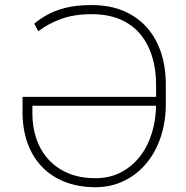

<svg xmlns="http://www.w3.org/2000/svg" viewBox="-20 -741 746 770"><path d="M362.8 9.8Q295.4 9.8 241.2 -11.2Q187 -32.2 148.9 -71.5Q110.8 -110.8 90.6 -166.7Q70.3 -222.7 70.3 -292.5V-352.5H620.1V-316.9H109.9V-285.2Q109.9 -231 126 -184.1Q142.1 -137.2 174.1 -101.8Q206.1 -66.4 253.2 -46.4Q300.3 -26.4 362.8 -26.4Q419.9 -26.4 464.8 -49.8Q509.8 -73.2 541.5 -114Q573.2 -154.8 589.6 -209.2Q606 -263.7 606 -325.2V-401.9Q606 -460.4 590.8 -511.7Q575.7 -563 544.4 -601.8Q513.2 -640.6 464.1 -662.4Q415 -684.1 347.2 -684.1Q276.9 -684.1 223.9 -664.6Q170.9 -645 133.8 -615.7L117.2 -646Q138.7 -664.1 168.7 -681.2Q198.7 -698.2 242.2 -709.5Q285.6 -720.7 347.2 -720.7Q419.9 -720.7 475.3 -697.3Q530.8 -673.8 568.6 -631.3Q606.4 -588.9 625.7 -530.5Q645 -472.2 645 -401.9V-325.2Q645 -251.5 624 -189.7Q603 -127.9 564.7 -83.3Q526.4 -38.6 474.9 -14.4Q423.3 9.8 362.8 9.8Z"/></svg>

Font: Roboto ExtraLight
Style: Regular
Weight: 250
Designer: Christian Robertson
Foundry: Google
Version: Version 3.009; 2024